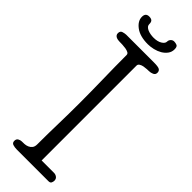

<svg xmlns="http://www.w3.org/2000/svg" viewBox="-320 -983 994 994"><g transform="rotate(45 177.0 -486.0)"><path d="M27 0ZM214 -51H305Q316 -51 325.5 -44Q335 -37 335 -23Q335 -17 331.5 -8.5Q328 0 315 0H83Q68 0 55 -4Q42 -8 42 -23Q42 -37 52 -42.5Q62 -48 71 -48Q79 -48 90.5 -48.5Q102 -49 113 -53.5Q124 -58 131.5 -67.5Q139 -77 139 -94Q139 -171 141 -245Q143 -319 143 -401Q143 -484 141 -574.5Q139 -665 139 -748Q139 -757 130.5 -761.5Q122 -766 110 -768Q98 -770 85.5 -770.5Q73 -771 64 -771Q59 -771 52.5 -772Q46 -773 40.5 -775.5Q35 -778 31 -783Q27 -788 27 -796Q27 -813 41 -817Q55 -821 64 -821H266Q298 -821 307.5 -815Q317 -809 317 -796Q317 -782 304.5 -776.5Q292 -771 280 -771Q276 -771 265.5 -770.5Q255 -770 243.5 -768Q232 -766 223 -760.5Q214 -755 214 -746ZM294 -944Q294 -925 283 -910Q272 -895 255 -885Q238 -875 217 -870Q196 -865 177 -865Q120 -865 87.5 -889Q55 -913 55 -944Q55 -972 81 -972Q95 -972 102 -966Q109 -960 109 -945Q109 -935 115 -928.5Q121 -922 130.5 -918Q140 -914 151.5 -912Q163 -910 174 -910Q203 -910 220.5 -921Q238 -932 238 -945Q238 -956 245.5 -964Q253 -972 264 -972Q274 -972 284 -968Q294 -964 294 -944Z"/></g></svg>

Font: Life Savers
Style: Bold
Weight: 700
Designer: Pablo Impallari, Rodrigo Fuenzalida, Brenda Gallo
Foundry: Pablo Impallari, Rodrigo Fuenzalida, Brenda Gallo
Version: Version 3.001; ttfautohint (v0.95) -l 8 -r 50 -G 200 -x 14 -